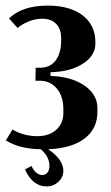

<svg xmlns="http://www.w3.org/2000/svg" viewBox="-20 -525 399 688"><path d="M92.8 69.8Q108.4 102.1 131.8 102.1Q143.1 102.1 150.1 93.3Q157.2 84.5 157.2 69.8Q157.2 36.1 126 9.8Q48.3 8.3 1 -22L24.9 -61Q64.5 -37.1 113.8 -37.1Q155.8 -37.1 181.4 -59.8Q207 -82.5 207 -120.1V-133.8Q207 -179.7 183.8 -207.5Q160.6 -235.4 122.1 -235.8H106.9L107.9 -282.2H122.1Q159.2 -282.2 179.2 -308.1Q199.2 -334 199.2 -381.8V-387.2Q199.2 -420.9 181.2 -439.5Q163.1 -458 130.9 -458Q108.9 -458 85 -449Q61 -439.9 43 -424.8L12.2 -459Q59.6 -504.9 150.9 -504.9Q230.5 -504.9 276.1 -470Q321.8 -435.1 321.8 -374V-368.2Q321.8 -327.6 281.2 -299.6Q240.7 -271.5 178.2 -267.1L161.1 -266.1V-252.9L178.2 -252Q246.1 -246.1 287.6 -214.8Q329.1 -183.6 329.1 -137.2V-124Q329.1 -63.5 282.5 -28.3Q235.8 6.8 152.8 9.8Q207 46.9 207 86.9Q207 109.9 189.2 126.5Q171.4 143.1 146 143.1Q121.6 143.1 101.3 126.7Q81.1 110.4 69.8 82Z"/></svg>

Font: Moniqa Black Paragraph
Style: Regular
Weight: 900
Designer: Rajesh Rajput
Foundry: Rajesh Rajput
Version: Version 1.000